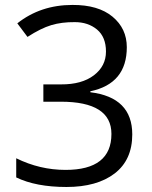

<svg xmlns="http://www.w3.org/2000/svg" viewBox="-20 -744 612 774"><path d="M272 -724.1Q376 -724.6 433.6 -676.8Q491.2 -628.9 491.2 -553.7Q491.2 -406.7 344.2 -376V-372.1Q513.2 -351.6 513.2 -202.1Q513.2 -99.6 442.4 -44.9Q371.1 9.8 248 9.8Q125 9.8 45.4 -28.8V-106Q140.6 -59.1 244.1 -59.1Q429.2 -59.1 429.2 -204.1Q429.2 -334 225.1 -334H154.8V-403.8H226.1Q309.6 -403.3 358.4 -440.4Q407.2 -477.5 407.2 -536.1Q407.2 -594.7 371.1 -625Q335 -654.8 281.7 -654.8Q228.5 -655.3 186.5 -642.6Q144.5 -629.9 90.8 -595.2L49.8 -649.9Q143.6 -724.1 272 -724.1Z"/></svg>

Font: OpenSansHebrew-Regular
Style: Regular
Weight: 400
Foundry: Ascender Corporation, Yanek Iontef
Version: Version 2.001;PS 002.001;hotconv 1.0.70;makeotf.lib2.5.58329